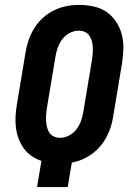

<svg xmlns="http://www.w3.org/2000/svg" viewBox="-20 -763 540 783"><path d="M131 0 149 -107Q127 -114 108.5 -127Q90 -140 77 -158Q64 -176 56 -197.5Q48 -219 45 -242Q42 -265 43.5 -289.5Q45 -314 49 -338L84 -548Q88 -574 96.5 -599Q105 -624 119.5 -647.5Q134 -671 155 -690Q176 -709 200.5 -721Q225 -733 251 -738Q277 -743 302 -743Q333 -743 362.5 -736.5Q392 -730 415 -714Q438 -698 454 -673.5Q470 -649 477 -621Q484 -593 483 -562.5Q482 -532 477 -501L442 -291Q439 -269 432.5 -248Q426 -227 415.5 -206.5Q405 -186 390 -168Q375 -150 356 -136Q337 -122 316 -113Q295 -104 273 -100L256 0ZM226 -201Q244 -201 262 -210.5Q280 -220 292 -236Q304 -252 310.5 -270.5Q317 -289 320 -308L355 -518Q357 -531 358 -544.5Q359 -558 358.5 -570.5Q358 -583 354.5 -595.5Q351 -608 344 -618Q337 -628 325.5 -633Q314 -638 301 -638Q282 -638 264 -628.5Q246 -619 234 -603Q222 -587 215.5 -568.5Q209 -550 206 -531L171 -321Q169 -308 168 -294.5Q167 -281 168 -268.5Q169 -256 172 -243.5Q175 -231 182 -221Q189 -211 200.5 -206Q212 -201 226 -201Z"/></svg>

Font: Iosevka SS04 Extrabold Oblique
Style: Regular
Weight: 800
Italic angle: -9°
Monospace: yes
Designer: Belleve Invis
Foundry: Belleve Invis
Version: Version 19.0.0; ttfautohint (v1.8.4)